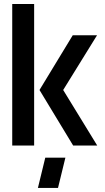

<svg xmlns="http://www.w3.org/2000/svg" viewBox="-20 -714 517 942"><path d="M166 208 202.1 59.6H300.8L264.6 208ZM40 0V-694.3H147.5V0ZM173.8 -272.5 336.9 -541H456.1L290 -272.5L457 0H338.9Z"/></svg>

Font: Post No Bills Jaffna
Style: Bold
Weight: 700
Designer: Kosala Senevirathne, Siva Puranthara, Lasantha Premarathna, Tharique Azeez
Foundry: Mooniak
Version: Version 1.220 ; ttfautohint (v1.6)